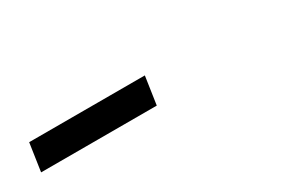

<svg xmlns="http://www.w3.org/2000/svg" viewBox="-5 -847 605 412"><g transform="rotate(-30 298.0 -640.5)"><path d="M30.3 -606.4 40.5 -675.3H327.1L316.9 -606.4Z"/></g></svg>

Font: Gelasio
Style: Italic
Weight: 400
Italic angle: -8.5°
Designer: Eben Sorkin
Foundry: Eben Sorkin
Version: Version 1.008